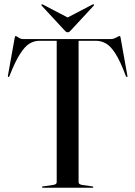

<svg xmlns="http://www.w3.org/2000/svg" viewBox="-20 -884 637 904"><path d="M89 -700H502Q511.5 -700 519.8 -703.8Q528 -707.5 534.5 -711Q541 -714.5 543.5 -714.5Q544.5 -714.5 545.8 -713Q547 -711.5 548 -705L579.5 -529Q580.5 -526 580.2 -524Q580 -522 578 -521.5Q576.5 -521.5 575.2 -522.5Q574 -523.5 572.5 -526Q546 -597 523 -632.5Q500 -668 477.8 -680Q455.5 -692 431 -692H350V-26.5Q350 -20.5 354.5 -17.5Q359 -14.5 368 -13L414 -6.5Q419.5 -6 419.5 -3Q419.5 0 415 0H182Q180 0 178.8 -1Q177.5 -2 177.5 -3Q177.5 -6 183 -6.5L229 -13Q238.5 -14.5 242.8 -17.5Q247 -20.5 247 -26.5V-692H166Q141 -692 119 -678.8Q97 -665.5 74 -629.5Q51 -593.5 24.5 -526Q23.5 -523.5 22 -522.5Q20.5 -521.5 19 -521.5Q17.5 -522 17.2 -524Q17 -526 17.5 -529L49 -705Q50.5 -711.5 51.5 -713Q52.5 -714.5 53.5 -714.5Q56 -714.5 60.8 -711Q65.5 -707.5 73 -703.8Q80.5 -700 89 -700ZM318 -791.5 183 -862Q178 -865 176 -863.5Q175 -862.5 175 -860.8Q175 -859 177 -856.5L283 -742Q287.5 -737 290.8 -734.5Q294 -732 298.5 -732Q303.5 -732 306.8 -734.5Q310 -737 314.5 -742L420.5 -856.5Q422.5 -859 422.5 -860.8Q422.5 -862.5 421.5 -863.5Q419.5 -865 414 -862L279 -791.5Z"/></svg>

Font: Fraunces 120pt
Style: Regular
Weight: 400
Version: Version 1.000;[b76b70a41]